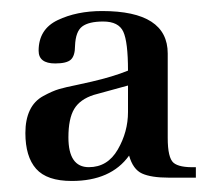

<svg xmlns="http://www.w3.org/2000/svg" viewBox="-20 -726 401 348"><path d="M284 -629V-476Q284 -440 294.5 -431Q305 -422 335 -423V-404H286Q254 -404 237.5 -411.5Q221 -419 214 -444Q181 -398 110 -398Q65 -398 45.5 -420Q26 -442 26 -485Q26 -509 34 -526Q42 -543 58.5 -552Q75 -561 87 -564.5Q99 -568 119 -572L146 -578Q185 -587 212 -598Q212 -650 203.5 -668.5Q195 -687 167 -687Q141 -687 129 -678Q117 -669 116 -643Q116 -625 108.5 -618Q101 -611 80 -611Q50 -611 50 -634Q50 -673 84.5 -689.5Q119 -706 165 -706Q284 -706 284 -629ZM212 -571 150 -554Q125 -546 114.5 -528.5Q104 -511 104 -477Q104 -423 141 -423Q175 -423 193.5 -455Q212 -487 212 -523Z"/></svg>

Font: Justus
Style: Versalitas
Weight: 400
Version: Version 001.001